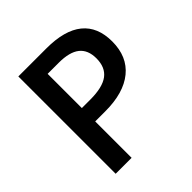

<svg xmlns="http://www.w3.org/2000/svg" viewBox="-191 -855 996 996"><g transform="rotate(-45 307.5 -357.0)"><path d="M300 -714H94V0H211V-267H285Q420 -267 493.5 -327Q567 -387 567 -498Q567 -605 500 -659.5Q433 -714 300 -714ZM292 -616Q371 -616 409 -586Q447 -556 447 -494Q447 -428 405 -396.5Q363 -365 273 -365H211V-616Z"/></g></svg>

Font: OpenSansMMV
Style: Semibold
Weight: 600
Designer: Steve Matteson
Foundry: Ascender Corporation
Version: Version 6.000